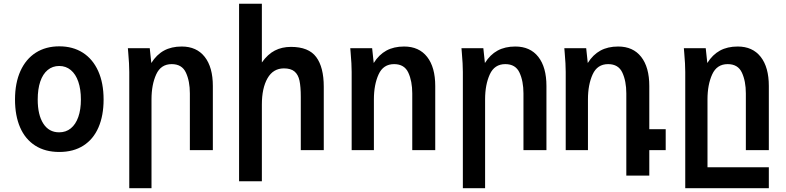

<svg xmlns="http://www.w3.org/2000/svg" viewBox="-20 -810 4240 1036"><path d="M61 -273Q61 -362 90.2 -426.8Q119.5 -491.5 173.2 -525.8Q227 -560 300 -560Q373 -560 426.8 -525.8Q480.5 -491.5 509.8 -426.8Q539 -362 539 -273Q539 -186.5 511.5 -122.8Q484 -59 430.2 -24.5Q376.5 10 300 10Q223.5 10 169.8 -24.5Q116 -59 88.5 -122.5Q61 -186 61 -273ZM416.5 -273Q416.5 -328.5 402.5 -369.2Q388.5 -410 362 -432Q335.5 -454 299.5 -454Q263.5 -454 237.2 -432.2Q211 -410.5 197.2 -369.8Q183.5 -329 183.5 -273Q183.5 -190 213.8 -143Q244 -96 299 -96Q336 -96 362.2 -117.5Q388.5 -139 402.5 -178.8Q416.5 -218.5 416.5 -273Z M672 -525.5 670 -550H788L796.5 -470Q824.5 -515 864.8 -537Q905 -559 960.5 -559Q1041 -559 1084.8 -503Q1128.5 -447 1128.5 -346V0H1004.5V-306Q1004.5 -372 983.2 -418Q962 -464 906.5 -464Q848 -464 822.8 -408.5Q797.5 -353 797.5 -274V205.5H677.5V-422Q677.5 -464 672 -525.5Z M1270 -790H1393V-473Q1424.5 -517.5 1462.8 -537.2Q1501 -557 1550 -557Q1645.5 -557 1686.2 -502.2Q1727 -447.5 1727 -342V0H1603V-287Q1603 -342 1596 -374.8Q1589 -407.5 1569.2 -424.2Q1549.5 -441 1512 -441Q1454 -441 1423.5 -387.8Q1393 -334.5 1393 -246V168H1270Z M1872 -525.5 1870 -550H1988L1996.5 -470Q2024.5 -515 2064.8 -537Q2105 -559 2160.5 -559Q2241 -559 2284.8 -503Q2328.5 -447 2328.5 -346V0H2204.5V-306Q2204.5 -372 2183.2 -418Q2162 -464 2106.5 -464Q2048 -464 2022.8 -408.5Q1997.5 -353 1997.5 -274V0H1877.5V-422Q1877.5 -464 1872 -525.5Z M2472 -525.5 2470 -550H2588L2596.5 -470Q2624.5 -515 2664.8 -537Q2705 -559 2760.5 -559Q2841 -559 2884.8 -503Q2928.5 -447 2928.5 -346V0H2804.5V-306Q2804.5 -372 2783.2 -418Q2762 -464 2706.5 -464Q2648 -464 2622.8 -408.5Q2597.5 -353 2597.5 -274V205.5H2477.5V-422Q2477.5 -464 2472 -525.5Z M3027 -525.5 3025 -550H3143L3151.5 -470Q3179.5 -515 3219.8 -537Q3260 -559 3315.5 -559Q3396 -559 3439.8 -503Q3483.5 -447 3483.5 -346V-113H3572V0H3483.5V137.5H3359.5V-306Q3359.5 -372 3338.2 -418Q3317 -464 3261.5 -464Q3203 -464 3177.8 -408.5Q3152.5 -353 3152.5 -274V0H3032.5V-422Q3032.5 -464 3027 -525.5Z M3672 -525.5 3670 -550H3788L3796.5 -470Q3824.5 -515 3864.8 -537Q3905 -559 3960.5 -559Q4041 -559 4084.8 -503Q4128.5 -447 4128.5 -346V0H4004.5V-306Q4004.5 -372 3983.2 -418Q3962 -464 3906.5 -464Q3848 -464 3822.8 -408.5Q3797.5 -353 3797.5 -274V92.5H4128.5V205.5H3677.5V-422Q3677.5 -464 3672 -525.5Z"/></svg>

Font: JuliaMono
Style: Bold
Weight: 700
Monospace: yes
Designer: cormullion
Foundry: corm
Version: Version 0.055; ttfautohint (v1.8.4)